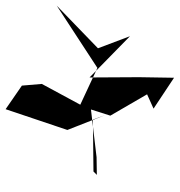

<svg xmlns="http://www.w3.org/2000/svg" viewBox="-21 -635 640 684"><g transform="rotate(90 299.0 -293.0)"><path d="M369 -366 293 -497 344 -520 234 -593 232 -468 233 -292 86 -436 129 -322 -23 -175 199 -320 330 -259 256 -122 262 -51 346 7 420 -213 367 -348 383 -304 568 -306 580 -318 517 -317 347 -297Z"/></g></svg>

Font: Asimov Silicon
Style: Regular
Weight: 400
Designer: Google
Version: Version 2.000980; 2014